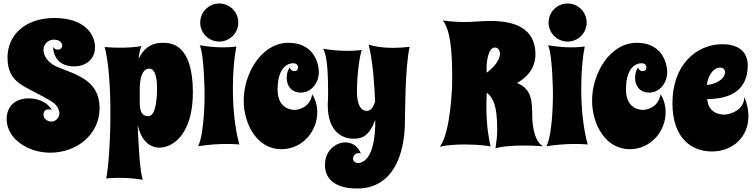

<svg xmlns="http://www.w3.org/2000/svg" viewBox="-20 -829 4321 1099"><path d="M524 -557C524 -635 462 -726 291 -726C122 -726 23 -626 23 -501C23 -344 127 -340 279 -246C305 -228 320 -203 320 -180C320 -157 300 -133 274 -133C251 -133 229 -150 229 -172C229 -193 240 -203 258 -203C263 -203 269 -202 276 -200C254 -242 199 -266 145 -266C74 -266 18 -227 18 -147C18 -39 134 45 268 45C417 45 550 -57 550 -210C550 -371 416 -401 308 -446C263 -464 229 -503 229 -542C229 -582 261 -602 287 -602C325 -602 336 -582 336 -568C336 -557 329 -545 311 -545C304 -545 292 -547 284 -560C284 -539 293 -449 405 -449C472 -449 524 -492 524 -557Z M579 -560C603 -472 612 -324 612 -180C612 -23 601 128 588 193C588 193 617 189 664 189C700 189 746 191 798 200C781 165 771 -25 768 -115C784 -38 828 16 892 16C974 16 1084 -66 1084 -300C1084 -580 957 -584 911 -584C843 -584 800 -550 773 -491C777 -524 782 -550 790 -565C749 -558 705 -556 669 -556C617 -556 579 -560 579 -560ZM780 -320C780 -361 787 -436 834 -436C876 -436 879 -358 879 -323C879 -287 876 -164 829 -164C785 -164 780 -206 780 -241C780 -246 780 -252 780 -320Z M1350 -2C1323 -99 1313 -217 1313 -324C1313 -418 1321 -505 1333 -563C1333 -563 1304 -558 1257 -558C1221 -558 1175 -561 1123 -570C1149 -519 1151 -294 1151 -294C1151 -275 1151 -66 1114 8C1178 -2 1235 -5 1277 -5C1322 -5 1350 -2 1350 -2ZM1126 -700C1126 -640 1175 -591 1235 -591C1295 -591 1344 -640 1344 -700C1344 -760 1295 -809 1235 -809C1175 -809 1126 -760 1126 -700Z M1805 -414C1805 -476 1770 -584 1631 -584C1476 -584 1375 -407 1375 -254C1375 -116 1453 25 1590 25C1713 25 1796 -79 1796 -186C1796 -225 1785 -263 1767 -289C1755 -216 1693 -200 1665 -200C1634 -200 1569 -218 1569 -316C1569 -459 1641 -467 1658 -467C1679 -467 1686 -454 1686 -443C1685 -432 1682 -422 1663 -422C1663 -422 1645 -422 1638 -443C1627 -427 1621 -406 1621 -384C1621 -341 1645 -299 1702 -299C1766 -299 1805 -360 1805 -414Z M2325 -561C2290 -557 2259 -555 2231 -555C2139 -555 2090 -574 2090 -574C2116 -471 2124 -328 2127 -247C2117 -217 2103 -194 2079 -194C2048 -194 2023 -226 2023 -305C2023 -410 2041 -521 2051 -543C2051 -543 2018 -538 1967 -538C1929 -538 1881 -541 1829 -550C1854 -515 1858 -390 1858 -316C1858 -221 1856 -261 1856 -229C1856 -74 1940 -35 2004 -35C2055 -35 2094 -52 2128 -143C2130 77 2058 104 2030 104C2018 104 2001 98 2001 78C2001 61 2017 47 2032 47C2037 47 2042 48 2046 51C2029 6 1994 -14 1957 -14C1900 -14 1840 35 1840 115C1840 195 1898 250 2024 250C2228 250 2298 59 2298 -140C2298 -140 2298 -453 2325 -561Z M3090 8C3031 -17 3027 -147 3027 -147C3025 -239 3031 -317 2939 -354C3017 -397 3045 -459 3045 -517C3045 -676 2912 -709 2788 -709C2728 -709 2693 -703 2639 -703C2608 -703 2561 -705 2514 -712C2574 -644 2568 -424 2568 -346C2568 -346 2561 -69 2497 11C2537 1 2590 -2 2640 -2C2717 -2 2787 6 2788 11C2768 -85 2764 -153 2764 -213C2764 -243 2765 -270 2766 -299C2803 -268 2826 -228 2826 -85C2826 -49 2822 -20 2816 20C2816 20 2859 4 2980 4C3011 4 3048 5 3090 8ZM2766 -413C2765 -422 2765 -431 2765 -439C2765 -468 2772 -557 2813 -557C2828 -557 2842 -543 2842 -522C2842 -479 2795 -434 2766 -413Z M3344 -2C3317 -99 3307 -217 3307 -324C3307 -418 3315 -505 3327 -563C3327 -563 3298 -558 3251 -558C3215 -558 3169 -561 3117 -570C3143 -519 3145 -294 3145 -294C3145 -275 3145 -66 3108 8C3172 -2 3229 -5 3271 -5C3316 -5 3344 -2 3344 -2ZM3120 -700C3120 -640 3169 -591 3229 -591C3289 -591 3338 -640 3338 -700C3338 -760 3289 -809 3229 -809C3169 -809 3120 -760 3120 -700Z M3799 -414C3799 -476 3764 -584 3625 -584C3470 -584 3369 -407 3369 -254C3369 -116 3447 25 3584 25C3707 25 3790 -79 3790 -186C3790 -225 3779 -263 3761 -289C3749 -216 3687 -200 3659 -200C3628 -200 3563 -218 3563 -316C3563 -459 3635 -467 3652 -467C3673 -467 3680 -454 3680 -443C3679 -432 3676 -422 3657 -422C3657 -422 3639 -422 3632 -443C3621 -427 3615 -406 3615 -384C3615 -341 3639 -299 3696 -299C3760 -299 3799 -360 3799 -414Z M4260 -454C4260 -544 4192 -576 4116 -576C3964 -576 3829 -456 3829 -239C3829 -38 3938 38 4055 38C4175 38 4264 -46 4264 -163C4264 -195 4258 -232 4241 -274C4237 -181 4130 -173 4130 -173C4129 -173 4035 -166 4028 -262C4211 -262 4260 -356 4260 -454ZM4026 -343C4030 -384 4057 -442 4102 -442C4118 -442 4130 -432 4130 -417C4130 -370 4063 -344 4026 -343Z"/></svg>

Font: Spicy Rice
Style: Regular
Weight: 400
Designer: Astigmatic (AOETI)
Foundry: Astigmatic (AOETI)
Version: Version 1.000